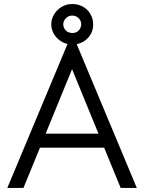

<svg xmlns="http://www.w3.org/2000/svg" viewBox="-20 -927 711 947"><path d="M313 -710Q291 -715.3 272.7 -729.2Q254.4 -743.2 243.7 -763.7Q232.9 -784.2 232.9 -807.1Q232.9 -833 246.8 -856.2Q260.7 -879.4 284.4 -893.3Q308.1 -907.2 335.9 -907.2Q366.2 -907.2 389.9 -893.6Q413.6 -879.9 426.5 -856.9Q439.5 -834 439.5 -807.1Q439.5 -769.5 416.7 -742.9Q394 -716.3 358.4 -709L654.8 0H575.2L493.7 -198.7H177.2L95.7 0H16.1ZM465.8 -267.6 335.4 -585.9 205.1 -267.6ZM337.4 -764.2Q356.9 -764.2 368.7 -777.3Q380.4 -790.5 380.4 -807.1Q380.4 -825.2 367.7 -837.6Q355 -850.1 335.9 -850.1Q317.4 -850.1 304.7 -836.7Q292 -823.2 292 -807.1Q292 -789.6 304.7 -776.9Q317.4 -764.2 337.4 -764.2Z"/></svg>

Font: Glacial Indifference
Style: Regular
Weight: 400
Designer: Alfredo Marco Pradil
Foundry: Alfredo Marco Pradil
Version: Version 1.312